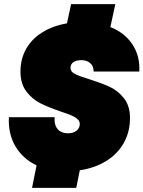

<svg xmlns="http://www.w3.org/2000/svg" viewBox="-20 -817 694 929"><path d="M157 -17Q91 -48 55 -108.5Q19 -169 23 -250H245L244 -238Q244 -208 261 -190Q278 -172 310 -172Q334 -172 350 -184.5Q366 -197 366 -217Q366 -231 354 -241.5Q342 -252 323.5 -259.5Q305 -267 272 -278Q214 -298 175 -317.5Q136 -337 107.5 -374.5Q79 -412 79 -471Q79 -531 106 -579.5Q133 -628 184 -660Q235 -692 304 -704L324 -797H538L514 -686Q583 -659 620.5 -602.5Q658 -546 654 -471H433Q433 -498 416 -512Q399 -526 374 -526Q350 -526 335.5 -516.5Q321 -507 321 -488Q321 -470 343 -459Q365 -448 411 -434Q471 -415 510.5 -397Q550 -379 579.5 -342Q609 -305 609 -246Q609 -179 579 -125.5Q549 -72 494 -38Q439 -4 366 7L349 92H135Z"/></svg>

Font: Azeret Mono Black
Style: Italic
Weight: 900
Italic angle: -12°
Designer: Martin Vácha
Foundry: Displaay
Version: Version 1.000; Glyphs 3.0.3, build 3074